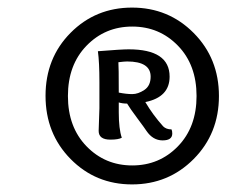

<svg xmlns="http://www.w3.org/2000/svg" viewBox="-20 -693 647 506"><path d="M449 -307.5Q498 -358 498 -440Q498 -522 449 -572.5Q400 -623 328.5 -623Q257 -623 208 -572.5Q159 -522 159 -440Q159 -358 208 -307.5Q257 -257 328.5 -257Q400 -257 449 -307.5ZM490.5 -606Q557 -539 557 -440Q557 -341 490.5 -274Q424 -207 328 -207Q232 -207 166 -274Q100 -341 100 -440.5Q100 -540 166 -606.5Q232 -673 328 -673Q424 -673 490.5 -606ZM240 -348 242 -408V-477Q242 -529 238 -558Q300 -563 319 -563Q427 -563 427 -491Q427 -437 363 -424Q383 -390 410 -360Q418 -352 432 -352Q434 -348 434 -341Q434 -323 408.5 -323Q383 -323 366 -348Q363 -353 342.5 -380.5Q322 -408 315 -420Q303 -420 293 -423V-397Q293 -353 301 -330Q292 -325 271 -325Q240 -325 240 -348ZM293 -449Q313 -445 328.5 -445Q344 -445 360.5 -456Q377 -467 377 -491Q377 -531 315 -531Q308 -531 292 -529Q293 -519 293 -449Z"/></svg>

Font: Overlock
Style: Regular
Weight: 400
Designer: Dario Muhafara
Foundry: Dario Manuel Muhafara
Version: Version 1.001